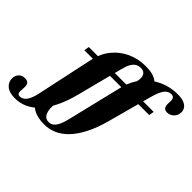

<svg xmlns="http://www.w3.org/2000/svg" viewBox="-404 -1046 1592 1592"><g transform="rotate(45 392.0 -250.0)"><path d="M823.5 -495 815.5 -450H55L62.5 -495ZM151.5 -434.5Q170.5 -523 222 -586.2Q273.5 -649.5 347.8 -683.2Q422 -717 509.5 -717Q554.5 -717 586.8 -708.8Q619 -700.5 640 -685Q661 -669.5 672.5 -648.5L537 -548Q552 -592 550.2 -620.8Q548.5 -649.5 533 -663.8Q517.5 -678 490.5 -678Q466 -678 446.2 -667Q426.5 -656 410.8 -629.8Q395 -603.5 383.5 -558L282 -164Q254 -53.5 215.8 23.5Q177.5 100.5 131.8 148.2Q86 196 35 217.8Q-16 239.5 -69.5 239.5Q-136.5 239.5 -170.2 211Q-204 182.5 -204 139Q-204 106 -183.8 83.8Q-163.5 61.5 -129 61.5Q-96.5 61.5 -85.8 79.2Q-75 97 -79 135.5Q-83 174 -76.8 187Q-70.5 200 -52 200Q-37 200 -23.2 193.2Q-9.5 186.5 2.8 171.5Q15 156.5 25.5 130.8Q36 105 44 67ZM486 -438Q509.5 -536 565.5 -603.2Q621.5 -670.5 698.2 -705.2Q775 -740 861 -740Q906 -740 934.2 -728.8Q962.5 -717.5 975.5 -698.5Q988.5 -679.5 988.5 -657Q988.5 -618 963.5 -593.8Q938.5 -569.5 903.5 -569.5Q877 -569.5 866.8 -587.8Q856.5 -606 859.5 -641.5Q862.5 -677 853 -690Q843.5 -703 824.5 -703Q801.5 -703 782.8 -690Q764 -677 748.2 -646.2Q732.5 -615.5 717.5 -561L614.5 -179.5Q584.5 -69 544.5 7.8Q504.5 84.5 458 131.5Q411.5 178.5 360 199.8Q308.5 221 255 221Q210.5 221 177.8 213Q145 205 119.2 189Q93.5 173 69 150L200 26Q190 102.5 208 141.8Q226 181 268 181Q283.5 181 297.8 174.5Q312 168 324.5 153Q337 138 348 112.2Q359 86.5 368.5 48Z"/></g></svg>

Font: Newsreader 60pt ExtraBold
Style: Italic
Weight: 800
Italic angle: -17°
Designer: Hugues Gentile
Foundry: Production Type
Version: Version 1.003